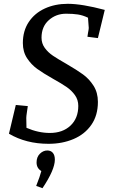

<svg xmlns="http://www.w3.org/2000/svg" viewBox="-20 -740 591 1008"><path d="M27 -38 63 -189 126 -183Q125 -175 121.5 -152.5Q118 -130 118 -121L119 -69Q181 -42 242 -42Q309 -42 350 -80.5Q391 -119 391 -184Q391 -216 373.5 -240.5Q356 -265 330 -283Q304 -301 259 -326Q206 -356 175 -378.5Q144 -401 122 -434.5Q100 -468 100 -514Q100 -578 131 -624.5Q162 -671 215.5 -695.5Q269 -720 336 -720Q410 -720 530 -688L494 -540L439 -547L442 -567Q446 -587 446 -593L444 -620Q442 -638 442 -647Q415 -660 389 -664Q363 -668 327 -668Q274 -668 236 -634Q198 -600 198 -542Q198 -512 215 -488.5Q232 -465 258 -447.5Q284 -430 328 -405Q383 -373 415.5 -349.5Q448 -326 471 -290Q494 -254 494 -205Q494 -134 459.5 -84.5Q425 -35 366 -10Q307 15 235 15Q117 15 27 -38ZM170 236Q191 183 197 158Q172 143 172 113Q172 84 189.5 67Q207 50 228 50Q247 50 257.5 62.5Q268 75 268 98Q268 151 203 248Z"/></svg>

Font: Andada Pro
Style: Italic
Weight: 400
Italic angle: -7°
Designer: Carolina Giovagnoli
Foundry: Huerta Tipografica
Version: Version 3.005; ttfautohint (v1.8.4)